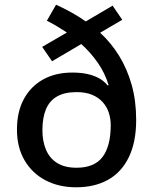

<svg xmlns="http://www.w3.org/2000/svg" viewBox="-20 -785 649 815"><path d="M218 -765Q251 -750 283.5 -732Q316 -714 344 -694L458 -761L499 -701L405 -646Q452 -603 486 -547.5Q520 -492 539 -424.5Q558 -357 558 -276Q558 -182 527 -118Q496 -54 439 -22Q382 10 303 10Q230 10 173.5 -19.5Q117 -49 84.5 -104Q52 -159 52 -235Q52 -311 81.5 -365Q111 -419 163.5 -448Q216 -477 287 -477Q322 -477 350 -471Q378 -465 400 -453Q422 -441 437 -422L441 -424Q425 -476 394.5 -519.5Q364 -563 325 -598L201 -525L159 -586L264 -647Q244 -660 222.5 -673Q201 -686 179 -697ZM305 -394Q254 -394 222 -375.5Q190 -357 175 -321Q160 -285 160 -232Q160 -186 175 -150Q190 -114 222 -93.5Q254 -73 305 -73Q381 -73 415.5 -119Q450 -165 450 -254Q450 -282 441.5 -307.5Q433 -333 415 -352.5Q397 -372 370 -383Q343 -394 305 -394Z"/></svg>

Font: Noto Sans Armenian Medium
Style: Regular
Weight: 500
Designer: Monotype Design Team
Foundry: Monotype Imaging Inc.
Version: Version 2.007